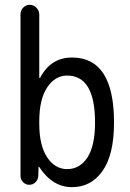

<svg xmlns="http://www.w3.org/2000/svg" viewBox="-20 -770 540 800"><path d="M143.6 -264.6V-254.9Q143.6 -164.1 176.3 -114.7Q209 -65.4 259.8 -65.4Q312.5 -65.4 344.2 -113.8Q376 -162.1 376 -259.8Q376 -455.1 259.8 -455.1Q209 -455.1 176.3 -405.3Q143.6 -355.5 143.6 -264.6ZM101.6 0Q86.9 0 76.2 -11.2Q65.4 -22.5 65.4 -37.1V-710Q65.4 -726.6 76.7 -738.3Q87.9 -750 104 -750Q120.1 -750 131.8 -737.8Q143.6 -725.6 143.6 -710V-446.3Q143.6 -445.3 144.5 -445.3Q146.5 -445.3 147.5 -446.3Q191.4 -530.3 280.3 -530.3Q455.1 -530.3 455.1 -259.8Q455.1 -125 407.2 -57.6Q359.4 9.8 280.3 9.8Q198.2 9.8 143.6 -74.2Q143.6 -75.2 141.6 -75.2Q140.6 -75.2 140.6 -74.2L139.6 -37.1Q138.7 -21.5 127.9 -10.7Q117.2 0 101.6 0Z"/></svg>

Font: Rounded Mgen+ 2m regular
Style: Regular
Weight: 400
Designer: [Source Han Sans]
Ryoko NISHIZUKA  (kana & ideographs); Paul D. Hunt (Latin, Greek & Cyrillic); Wenlong ZHANG  (bopomofo
Version: Version 1.059.20150602